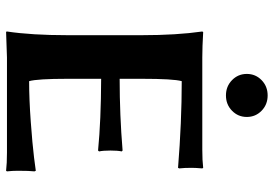

<svg xmlns="http://www.w3.org/2000/svg" viewBox="-155 -746 904 634"><g transform="rotate(90 297.0 -429.0)"><path d="M244.6 -743.2Q224.1 -763.2 224.1 -792Q224.1 -820.8 244.6 -840.8Q265.1 -860.8 295.2 -860.8Q325.2 -860.8 345.7 -840.8Q366.2 -820.8 366.2 -792Q366.2 -763.2 345.7 -743.2Q325.2 -723.1 295.2 -723.1Q265.1 -723.1 244.6 -743.2ZM240.2 -200.2Q240.2 -100.1 248 -73.2Q308.1 -73.2 382.1 -78.6Q456.1 -84 500 -89.4L543.9 -95.2L545.9 -90.8Q543.9 -74.7 543.9 -36.1Q543.9 -18.1 545.9 0L543.9 2.9Q520 0 483.9 0H169.9L85 2.9L84 0Q96.2 -81.1 96.2 -200.2V-444.8Q96.2 -560.1 84 -645L85.9 -647.9Q135.7 -645 169.9 -645H474.1Q510.3 -645 534.2 -647.9L536.1 -645Q534.2 -622.1 534.2 -609.9Q534.2 -585 536.1 -568.8L534.2 -564.9Q382.3 -577.1 248 -577.1Q240.2 -550.3 240.2 -444.8V-372.1Q359.4 -372.1 477.1 -381.8L480 -378.9Q477.1 -365.7 477.1 -341.8Q477.1 -317.9 480 -304.2L477.1 -300.8Q377.9 -310.5 240.2 -311Z"/></g></svg>

Font: Linux Biolinum
Style: Bold
Weight: 700
Designer: Philipp H. Poll
Foundry: Philipp H. Poll
Version: Version 1.3.2 ; ttfautohint (v0.9)